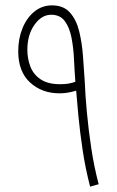

<svg xmlns="http://www.w3.org/2000/svg" viewBox="-20 -694 436 716"><path d="M316 2Q298 -68 288 -135.5Q278 -203 272.5 -260Q267 -317 264 -356Q233 -346 202 -346Q136 -346 92 -386.5Q48 -427 48 -503Q48 -550 64 -589Q80 -628 108.5 -651Q137 -674 174 -674Q217 -674 241 -647Q265 -620 275.5 -576.5Q286 -533 289.5 -484Q293 -435 296 -391Q298 -340 304 -275Q310 -210 320.5 -140.5Q331 -71 348 -7ZM82 -508Q82 -476 93 -446.5Q104 -417 131 -398.5Q158 -380 204 -380Q221 -380 234 -382Q247 -384 261 -389Q258 -429 256 -472.5Q254 -516 246.5 -554Q239 -592 221.5 -615.5Q204 -639 171 -639Q135 -639 108.5 -601.5Q82 -564 82 -508Z"/></svg>

Font: Noto Sans Arabic ExtCond ExtLt
Style: Regular
Weight: 200
Width: 2
Designer: Monotype Design Team, Nadine Chahine, Nizar Qandah and Khaled Hosny
Foundry: Monotype Imaging Inc.
Version: Version 2.012; ttfautohint (v1.8.4.7-5d5b)